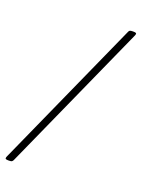

<svg xmlns="http://www.w3.org/2000/svg" viewBox="-168 -770 675 913"><g transform="rotate(20 169.0 -313.5)"><path d="M-6 76Q-23 76 -21 69Q-21 65 -17 57L320 -693Q322 -698 325.5 -700.5Q329 -703 340 -703H344Q361 -703 359 -696Q359 -692 355 -684L18 66Q16 70 12.5 73Q9 76 -2 76Z"/></g></svg>

Font: Asap Condensed Condensed Thin
Style: Italic
Weight: 100
Width: 3
Italic angle: -6°
Designer: Pablo Cosgaya
Foundry: Omnibus-Type
Version: Version 3.001; ttfautohint (v1.8.4.7-5d5b)